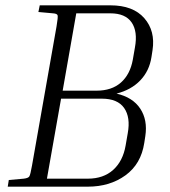

<svg xmlns="http://www.w3.org/2000/svg" viewBox="-20 -700 638 720"><path d="M124 -655 129 -680H394Q479 -680 521 -632Q563 -584 552 -512L548 -486Q540 -434 506 -398.5Q472 -363 417 -349Q478 -335 506 -292.5Q534 -250 525 -190L521 -164Q509 -85 450.5 -42.5Q392 0 309 0H9L13 -25L69 -30Q86 -32 90 -38.5Q94 -45 100 -79L192 -601Q198 -636 196 -642.5Q194 -649 179 -650ZM394 -650H266L215 -360H342Q399 -360 433.5 -390.5Q468 -421 478 -476L486 -522Q497 -582 473.5 -616Q450 -650 394 -650ZM362 -330H209L156 -30H309Q368 -30 404.5 -63Q441 -96 451 -154L459 -200Q470 -260 445.5 -295Q421 -330 362 -330Z"/></svg>

Font: Inria Serif Light
Style: Italic
Weight: 300
Italic angle: -10°
Designer: Black Foundry Team
Foundry: Black Foundry
Version: Version 1.000; ttfautohint (v1.8.3)